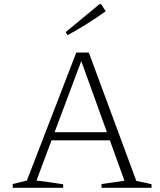

<svg xmlns="http://www.w3.org/2000/svg" viewBox="-20 -901 768 921"><path d="M634 -33Q653 -29 671 -25.5Q689 -22 707 -17V0H467V-18L577 -34L363 -627H377L155 -35Q188 -31 219.5 -26.5Q251 -22 283 -17V0H41V-18L109 -35L346 -649H406ZM212 -228V-267H529V-228ZM304 -732 295 -747 457 -881H465L487 -847Q443 -815 397 -786.5Q351 -758 304 -732Z"/></svg>

Font: Piazzolla Thin Thin
Style: Regular
Weight: 250
Version: Version 2.005